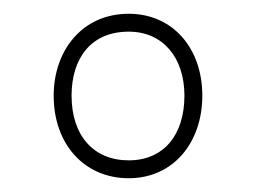

<svg xmlns="http://www.w3.org/2000/svg" viewBox="-20 -578 372 279"><path d="M167 -319C232 -319 274 -371 274 -439C274 -508 231 -558 167 -558C99 -558 58 -504 58 -439C58 -368 103 -319 167 -319ZM167 -345C116 -345 84 -381 84 -439C84 -493 112 -532 167 -532C217 -532 248 -494 248 -439C248 -382 218 -345 167 -345Z"/></svg>

Font: Noto Sans Devanagari SemiCondensed Thin
Style: Regular
Weight: 100
Width: 4
Designer: Jelle Bosma - Monotype Design Team
Foundry: Monotype Imaging Inc.
Version: Version 2.004